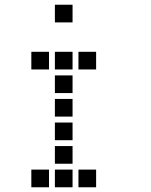

<svg xmlns="http://www.w3.org/2000/svg" viewBox="-20 -808 640 815"><path d="M214 -788Q213 -788 213 -788Q213 -788 213 -787V-714Q213 -713 213 -713Q213 -713 214 -713H287Q288 -713 288 -713Q288 -713 288 -714V-787Q288 -788 288 -788Q288 -788 287 -788ZM114 -588Q113 -588 113 -588Q113 -588 113 -587V-514Q113 -513 113 -513Q113 -513 114 -513H187Q188 -513 188 -513Q188 -513 188 -514V-587Q188 -588 188 -588Q188 -588 187 -588ZM214 -588Q213 -588 213 -588Q213 -588 213 -587V-514Q213 -513 213 -513Q213 -513 214 -513H287Q288 -513 288 -513Q288 -513 288 -514V-587Q288 -588 288 -588Q288 -588 287 -588ZM314 -588Q313 -588 313 -588Q313 -588 313 -587V-514Q313 -513 313 -513Q313 -513 314 -513H387Q388 -513 388 -513Q388 -513 388 -514V-587Q388 -588 388 -588Q388 -588 387 -588ZM214 -488Q213 -488 213 -488Q213 -488 213 -487V-414Q213 -413 213 -413Q213 -413 214 -413H287Q288 -413 288 -413Q288 -413 288 -414V-487Q288 -488 288 -488Q288 -488 287 -488ZM214 -388Q213 -388 213 -388Q213 -388 213 -387V-314Q213 -313 213 -313Q213 -313 214 -313H287Q288 -313 288 -313Q288 -313 288 -314V-387Q288 -388 288 -388Q288 -388 287 -388ZM214 -288Q213 -288 213 -288Q213 -288 213 -287V-214Q213 -213 213 -213Q213 -213 214 -213H287Q288 -213 288 -213Q288 -213 288 -214V-287Q288 -288 288 -288Q288 -288 287 -288ZM214 -188Q213 -188 213 -188Q213 -188 213 -187V-114Q213 -113 213 -113Q213 -113 214 -113H287Q288 -113 288 -113Q288 -113 288 -114V-187Q288 -188 288 -188Q288 -188 287 -188ZM114 -88Q113 -88 113 -88Q113 -88 113 -87V-14Q113 -13 113 -13Q113 -13 114 -13H187Q188 -13 188 -13Q188 -13 188 -14V-87Q188 -88 188 -88Q188 -88 187 -88ZM214 -88Q213 -88 213 -88Q213 -88 213 -87V-14Q213 -13 213 -13Q213 -13 214 -13H287Q288 -13 288 -13Q288 -13 288 -14V-87Q288 -88 288 -88Q288 -88 287 -88ZM314 -88Q313 -88 313 -88Q313 -88 313 -87V-14Q313 -13 313 -13Q313 -13 314 -13H387Q388 -13 388 -13Q388 -13 388 -14V-87Q388 -88 388 -88Q388 -88 387 -88Z"/></svg>

Font: Doto
Style: Bold
Weight: 700
Monospace: yes
Version: Version 1.000